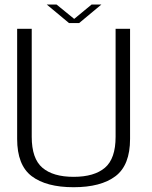

<svg xmlns="http://www.w3.org/2000/svg" viewBox="-20 -798 650 823"><path d="M295.5 4.5Q412.5 4.5 475 -42.8Q537.5 -90 537.5 -202.5V-674.5H475.5V-211.5Q475.5 -118 429.8 -79Q384 -40 295.5 -40Q207.5 -40 161.8 -79Q116 -118 116 -211.5V-674.5H53.5V-202.5Q53.5 -90 116 -42.8Q178.5 4.5 295.5 4.5ZM276 -699H319L414.5 -778.5H372.5L298 -717L222.5 -778.5H180.5Z"/></svg>

Font: Anybody UltraCondensed Thin Light
Style: Regular
Weight: 300
Version: Version 1.111